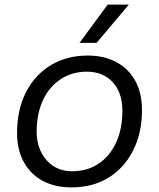

<svg xmlns="http://www.w3.org/2000/svg" viewBox="-20 -801 690 833"><path d="M290 12Q218 12 165 -16.5Q112 -45 83 -98.5Q54 -152 54 -224Q54 -325 92.5 -400.5Q131 -476 200 -518Q269 -560 361 -560Q432 -560 485 -531.5Q538 -503 567 -450Q596 -397 596 -324Q596 -224 557.5 -148Q519 -72 450.5 -30Q382 12 290 12ZM293 -58Q359 -58 408 -91Q457 -124 484 -183Q511 -242 511 -320Q511 -399 469 -444.5Q427 -490 357 -490Q292 -490 242.5 -457Q193 -424 166 -365.5Q139 -307 139 -228Q139 -180 158.5 -141Q178 -102 212.5 -80Q247 -58 293 -58ZM325 -615 447 -781H539L399 -615Z"/></svg>

Font: Azeret Mono Thin Light
Style: Italic
Weight: 300
Italic angle: -12°
Version: Version 1.002